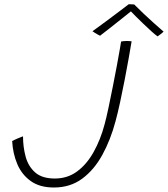

<svg xmlns="http://www.w3.org/2000/svg" viewBox="-20 -846 766 876"><path d="M226 9.5Q161.5 9.5 120.5 -19.8Q79.5 -49 59 -97.2Q38.5 -145.5 35.5 -202.5Q40.5 -205 46.5 -208Q52.5 -211 59.2 -213.8Q66 -216.5 72.5 -219.2Q79 -222 85 -224Q85 -175.5 97 -131.2Q109 -87 140.5 -59.2Q172 -31.5 230 -31.5Q288 -31.5 332 -64Q376 -96.5 407.2 -152.5Q438.5 -208.5 457 -278Q465.5 -309 475.2 -355.2Q485 -401.5 495 -452.2Q505 -503 513.5 -548.2Q522 -593.5 527 -623.2Q532 -653 532.5 -656.5Q537 -657.5 543.8 -658.2Q550.5 -659 557.5 -659Q564.5 -659 571 -658.5Q577.5 -658 580.5 -657.5Q575.5 -626.5 567.2 -580.5Q559 -534.5 549 -482.5Q539 -430.5 528.2 -380.8Q517.5 -331 507 -292.5Q484.5 -208 447 -139.5Q409.5 -71 355 -30.8Q300.5 9.5 226 9.5ZM592.5 -825.5Q611.5 -806 635 -784Q658.5 -762 682.2 -740.5Q706 -719 726.5 -701.5Q718.5 -694.5 712 -689.5Q705.5 -684.5 699 -680Q688 -687.5 670.5 -703.5Q653 -719.5 633.5 -738Q614 -756.5 598 -772.8Q582 -789 574 -797.5H581.5Q578 -794.5 561 -781Q544 -767.5 521 -749.2Q498 -731 475.2 -713Q452.5 -695 436.5 -683Q433.5 -684.5 426.5 -688.2Q419.5 -692 412.2 -696.5Q405 -701 402 -703.5Q431 -724.5 465.8 -750.2Q500.5 -776 529 -797.5Q557.5 -819 567 -826.5Q570.5 -826.5 574.8 -826.5Q579 -826.5 583.5 -826.2Q588 -826 592.5 -825.5Z"/></svg>

Font: Grandstander Thin Thin
Style: Italic
Weight: 250
Italic angle: -15°
Version: Version 1.200